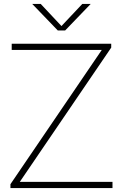

<svg xmlns="http://www.w3.org/2000/svg" viewBox="-20 -964 630 984"><path d="M33.5 0V-20L501.5 -708H40V-740H550V-720L81.5 -32H556.5V0ZM276 -808 145 -944H188.5L295 -830.5L402 -944H445L314 -808Z"/></svg>

Font: Encode Sans Semi Expanded Thin
Style: Regular
Weight: 100
Width: 6
Designer: Multiple Designers
Foundry: Impallari Type
Version: Version 3.000; ttfautohint (v1.8.3) -l 8 -r 50 -G 200 -x 14 